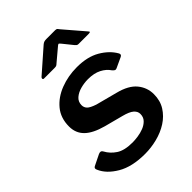

<svg xmlns="http://www.w3.org/2000/svg" viewBox="-220 -851 963 963"><g transform="rotate(-45 262.0 -369.0)"><path d="M231 10Q139 10 81.5 -24Q24 -58 4 -105Q-3 -119 9 -125L66 -153Q74 -157 80.5 -156Q87 -155 92 -146Q108 -116 139 -95.5Q170 -75 228 -75Q243 -75 265 -78Q287 -81 307.5 -89Q328 -97 342 -111.5Q356 -126 356 -149Q356 -167 340 -181Q324 -195 285 -205L186 -231Q120 -249 89 -279.5Q58 -310 58 -357Q58 -417 91.5 -457.5Q125 -498 179.5 -519Q234 -540 296 -540Q371 -540 420.5 -511Q470 -482 494 -440Q497 -435 496.5 -430Q496 -425 489 -421L433 -395Q426 -392 421.5 -394Q417 -396 409 -405Q394 -428 365 -443Q336 -458 293 -458Q267 -458 240.5 -451Q214 -444 196 -428.5Q178 -413 178 -388Q178 -372 189 -360.5Q200 -349 233 -338L347 -308Q414 -291 444 -254.5Q474 -218 474 -171Q474 -125 452.5 -91Q431 -57 396 -34.5Q361 -12 317.5 -1Q274 10 231 10ZM366 -627 324 -679Q317 -688 313.5 -687.5Q310 -687 300 -678L237 -625Q231 -619 226.5 -617.5Q222 -616 214 -616H140Q133 -616 132.5 -621.5Q132 -627 137 -631L259 -738Q266 -744 272.5 -746Q279 -748 290 -748H351Q360 -748 364 -743Q368 -738 371 -734L462 -628Q469 -621 467 -618.5Q465 -616 456 -616H384Q378 -616 374 -619Q370 -622 366 -627Z"/></g></svg>

Font: Libre Franklin Thin SemiBold
Style: Italic
Weight: 600
Italic angle: -8°
Version: Version 3.000